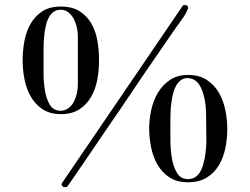

<svg xmlns="http://www.w3.org/2000/svg" viewBox="-20 -748 1029 789"><path d="M233 10Q233 8 235 4L730 -723Q734 -729 743 -727Q752 -725 753 -717Q754 -715 753 -714Q743 -689 726.5 -667Q710 -645 695 -623L614 -505Q566 -436 520 -367Q474 -298 426 -229Q421 -222 407 -201Q393 -180 374 -152.5Q355 -125 334.5 -94.5Q314 -64 296.5 -39Q279 -14 267.5 3Q256 20 255 20Q247 22 241.5 20.5Q236 19 233 10ZM73 -500Q73 -538 80 -577.5Q87 -617 105 -649Q123 -681 153 -701Q183 -721 230 -721Q278 -721 308.5 -701Q339 -681 356.5 -649.5Q374 -618 380.5 -578.5Q387 -539 387 -500Q387 -461 380 -422Q373 -383 355 -351Q337 -319 306.5 -299Q276 -279 230 -279Q185 -279 154.5 -299.5Q124 -320 106 -352Q88 -384 80.5 -423Q73 -462 73 -500ZM300 -600Q300 -615 296 -634Q292 -653 283.5 -669.5Q275 -686 261.5 -697Q248 -708 229 -708Q201 -708 184 -682Q173 -664 168 -641Q163 -618 161 -593.5Q159 -569 159 -544.5Q159 -520 159 -500Q159 -480 159 -445.5Q159 -411 164.5 -377Q170 -343 184.5 -318Q199 -293 229 -293Q248 -293 262 -304Q276 -315 284 -331Q292 -347 296 -365.5Q300 -384 300 -400ZM593 -220Q593 -257 601.5 -296Q610 -335 629 -367Q648 -399 678.5 -419.5Q709 -440 753 -440Q799 -440 830 -419.5Q861 -399 879.5 -367Q898 -335 906 -295.5Q914 -256 914 -217Q914 -178 906 -139Q898 -100 879.5 -69Q861 -38 830 -18.5Q799 1 753 1Q707 1 676.5 -19Q646 -39 627.5 -71Q609 -103 601 -142.5Q593 -182 593 -220ZM680 -216Q680 -196 680.5 -161.5Q681 -127 687 -94Q693 -61 708 -36.5Q723 -12 753 -12Q770 -12 782 -20Q794 -28 801.5 -40Q809 -52 813.5 -67Q818 -82 821 -96Q829 -139 828 -182Q827 -225 827 -269Q827 -284 826 -301.5Q825 -319 821.5 -337Q818 -355 812.5 -371.5Q807 -388 798 -401Q780 -427 750 -427Q734 -427 722.5 -418Q711 -409 703.5 -395.5Q696 -382 692 -366.5Q688 -351 686 -338Q681 -308 680.5 -277.5Q680 -247 680 -216Z"/></svg>

Font: SoukouMincho
Style: Regular
Weight: 400
Designer: Dr. Ken Lunde (project architect, glyph set definition & overall production); Masataka HATTORI  (production & ideograph 
Foundry: Adobe Systems Incorporated
Version: Version 1.00